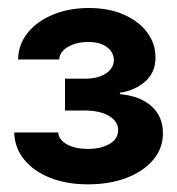

<svg xmlns="http://www.w3.org/2000/svg" viewBox="-20 -826 450 487"><path d="M203.1 -358.4Q149.6 -358.4 107.7 -374.8Q65.8 -391.2 41.5 -421Q17.1 -450.9 16 -490H127.5Q129.4 -470.5 150.7 -459.4Q172.1 -448.2 203.1 -448.2Q235.3 -448.2 257.5 -460.8Q279.7 -473.3 279.7 -496.1Q279.7 -517.7 257.1 -531.6Q234.6 -545.5 194.7 -545.7H144.9V-626.4H194.7Q228 -626.1 248.2 -639.4Q268.5 -652.6 268.8 -673.6Q268.5 -694.2 250.8 -706.9Q233.2 -719.5 204.7 -719.5Q174.1 -719.5 152.8 -707.4Q131.5 -695.2 130.1 -675.2H25.8Q26.8 -714.2 50.7 -743.4Q74.6 -772.6 114.9 -789.1Q155.2 -805.7 205.3 -805.7Q256.3 -805.7 294.4 -788.8Q332.5 -771.9 353.5 -743.6Q374.4 -715.3 374.4 -680.5Q374.4 -641.9 348 -619Q321.6 -596.2 284.2 -590.8V-587.3Q336.1 -582.3 364.7 -556.2Q393.3 -530.1 393.2 -488.5Q393.5 -450.3 368.8 -420.8Q344.1 -391.4 301.2 -374.9Q258.2 -358.4 203.1 -358.4Z"/></svg>

Font: Inter Tight
Style: Regular
Weight: 400
Designer: Rasmus Andersson
Foundry: rsms
Version: Version 3.002